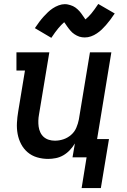

<svg xmlns="http://www.w3.org/2000/svg" viewBox="-20 -794 640 969"><path d="M239 -603 156 -652Q168 -670 179 -684.5Q190 -699 200.5 -710.5Q211 -722 222 -732.5Q233 -743 246.5 -752Q260 -761 276 -767Q292 -773 307 -773Q315 -773 322 -771.5Q329 -770 335.5 -768Q342 -766 348.5 -763Q355 -760 360.5 -756Q366 -752 371 -747.5Q376 -743 381 -737.5Q386 -732 389.5 -727Q393 -722 396.5 -717Q400 -712 404 -706.5Q408 -701 411 -696Q427 -709 441.5 -726.5Q456 -744 476 -774L559 -726Q547 -708 536 -693.5Q525 -679 514.5 -667Q504 -655 493.5 -645Q483 -635 469 -625.5Q455 -616 439.5 -610.5Q424 -605 408 -605Q401 -605 394 -606Q387 -607 380.5 -609Q374 -611 367.5 -614.5Q361 -618 355.5 -621.5Q350 -625 344.5 -630Q339 -635 334.5 -640.5Q330 -646 326 -651Q322 -656 319 -660.5Q316 -665 311.5 -671.5Q307 -678 304 -682Q289 -669 274 -651Q259 -633 239 -603ZM392 155 417 0H346L358 -70Q347 -52 332.5 -36.5Q318 -21 300 -10.5Q282 0 262 4Q242 8 223 8Q194 8 167 0Q140 -8 119.5 -25.5Q99 -43 86.5 -67Q74 -91 69 -118Q64 -145 65.5 -174Q67 -203 72 -232L106 -438H63V-530H229L177 -217Q174 -201 173.5 -185.5Q173 -170 175 -155Q177 -140 183.5 -126Q190 -112 201 -102.5Q212 -93 226.5 -88.5Q241 -84 257 -84Q279 -84 300 -91Q321 -98 338.5 -113Q356 -128 365 -149Q374 -170 378 -191L434 -530H542L470 -92H530L489 155Z"/></svg>

Font: Iosevka Curly Slab SmBdEx
Style: Italic
Weight: 600
Width: 7
Italic angle: -9°
Monospace: yes
Designer: Belleve Invis
Foundry: Belleve Invis
Version: Version 11.1.0; ttfautohint (v1.8.3)